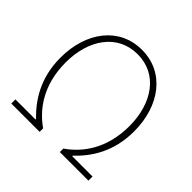

<svg xmlns="http://www.w3.org/2000/svg" viewBox="-184 -913 1088 1088"><g transform="rotate(45 359.5 -369.5)"><path d="M51 0H278V-28C189 -90 104 -201 104 -383C104 -564 198 -704 360 -704C521 -704 615 -564 615 -383C615 -201 530 -90 440 -28V0H669V-33H506V-37C581 -108 655 -214 655 -381C655 -586 540 -739 360 -739C178 -739 64 -586 64 -381C64 -214 139 -108 212 -37V-33H51Z"/></g></svg>

Font: Source Han Sans JP VF
Style: Regular
Weight: 250
Designer: Ryoko NISHIZUKA 西塚涼子 (kana, bopomofo & ideographs); Paul D. Hunt (Latin, Greek & Cyrillic); Sandoll Communications 산돌커뮤니
Foundry: Adobe
Version: Version 2.004;hotconv 1.0.118;makeotfexe 2.5.65603